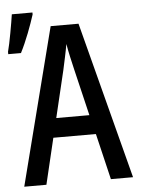

<svg xmlns="http://www.w3.org/2000/svg" viewBox="-58 -828 643 872"><g transform="rotate(-5 263.5 -392.5)"><path d="M-3 -617V-606H55C82 -658 108 -729 123 -776V-785H29C24 -750 7 -652 -3 -617ZM17 0H118L168 -210H362L412 0H513L327 -716H200ZM240 -512C247 -545 258 -593 264 -629C270 -593 281 -546 289 -512L340 -298H189Z"/></g></svg>

Font: Noto Sans Mono Condensed Medium
Style: Regular
Weight: 500
Width: 3
Designer: Monotype Design Team
Foundry: Monotype Imaging Inc.
Version: Version 2.014